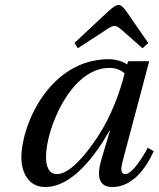

<svg xmlns="http://www.w3.org/2000/svg" viewBox="-20 -740 638 772"><path d="M279 -567 293 -546 408 -621C420 -629 433 -636 440 -636C449 -636 458 -629 468 -621L553 -546L576 -567L487 -696C478 -708 468 -720 457 -720C445 -720 432 -709 417 -696ZM66 -107C66 -47 94 12 162 12C269 12 362 -112 420 -214H422L388 -100C367 -29 378 12 432 12C508 12 564 -56 598 -132L574 -146C556 -111 512 -40 484 -40C464 -40 465 -63 474 -95L580 -494H496L491 -481C474 -493 445 -502 418 -502C180 -502 66 -239 66 -107ZM165 -110C165 -220 263 -467 420 -467C444 -467 466 -459 481 -445C463 -371 427 -272 374 -192C318 -107 257 -40 209 -40C176 -40 165 -71 165 -110Z"/></svg>

Font: Heuristica
Style: Italic
Weight: 400
Italic angle: -13°
Version: Version 1.0.1